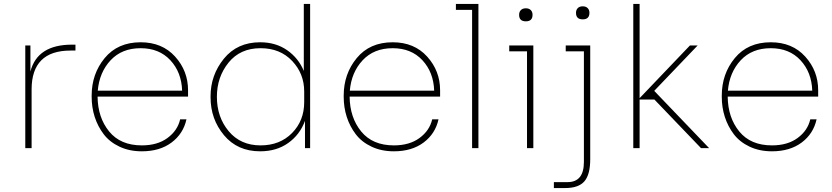

<svg xmlns="http://www.w3.org/2000/svg" viewBox="-20 -750 4214 972"><path d="M108 0V-520H134V-388Q169 -524 345 -524H362V-494H337Q140 -494 140 -297V0Z M698 16Q635 16 585 -7.5Q535 -31 505 -70.5Q475 -110 459.5 -158Q444 -206 444 -260V-266Q444 -376 510 -456Q576 -536 692 -536Q801 -536 866.5 -463.5Q932 -391 932 -293V-261H474Q475 -155 532.5 -84.5Q590 -14 698 -14Q777 -14 828 -51.5Q879 -89 892 -146H924Q908 -73 848.5 -28.5Q789 16 698 16ZM692 -506Q597 -506 540 -445Q483 -384 475 -291H902Q899 -384 842.5 -445Q786 -506 692 -506Z M1297 16Q1182 16 1114 -65.5Q1046 -147 1046 -257V-263Q1046 -370 1113.5 -453Q1181 -536 1297 -536Q1376 -536 1433.5 -496Q1491 -456 1518 -391V-730H1550V0H1524V-138Q1498 -68 1439 -26Q1380 16 1297 16ZM1299 -14Q1397 -14 1458.5 -76.5Q1520 -139 1520 -233V-287Q1520 -377 1459 -441.5Q1398 -506 1299 -506Q1196 -506 1137 -433Q1078 -360 1078 -260Q1078 -157 1138 -85.5Q1198 -14 1299 -14Z M1974 16Q1911 16 1861 -7.5Q1811 -31 1781 -70.5Q1751 -110 1735.5 -158Q1720 -206 1720 -260V-266Q1720 -376 1786 -456Q1852 -536 1968 -536Q2077 -536 2142.5 -463.5Q2208 -391 2208 -293V-261H1750Q1751 -155 1808.5 -84.5Q1866 -14 1974 -14Q2053 -14 2104 -51.5Q2155 -89 2168 -146H2200Q2184 -73 2124.5 -28.5Q2065 16 1974 16ZM1968 -506Q1873 -506 1816 -445Q1759 -384 1751 -291H2178Q2175 -384 2118.5 -445Q2062 -506 1968 -506Z M2370 0V-700H2288V-730H2402V0Z M2608 -675Q2608 -690 2617 -699Q2626 -708 2642 -708Q2658 -708 2667 -699Q2676 -690 2676 -675Q2676 -642 2642 -642Q2608 -642 2608 -675ZM2648 0V-490H2558V-520H2680V0Z M2896 -685Q2896 -700 2905 -709Q2914 -718 2930 -718Q2946 -718 2955 -709Q2964 -700 2964 -685Q2964 -652 2930 -652Q2896 -652 2896 -685ZM2784 202V172H2853Q2936 172 2936 70V-490H2844V-520H2968V56Q2968 134 2938.5 168Q2909 202 2841 202Z M3186 0V-730H3218V-253L3473 -520H3512L3292 -290L3570 0H3529L3293 -246H3218V0Z M3888 16Q3825 16 3775 -7.5Q3725 -31 3695 -70.5Q3665 -110 3649.5 -158Q3634 -206 3634 -260V-266Q3634 -376 3700 -456Q3766 -536 3882 -536Q3991 -536 4056.5 -463.5Q4122 -391 4122 -293V-261H3664Q3665 -155 3722.5 -84.5Q3780 -14 3888 -14Q3967 -14 4018 -51.5Q4069 -89 4082 -146H4114Q4098 -73 4038.5 -28.5Q3979 16 3888 16ZM3882 -506Q3787 -506 3730 -445Q3673 -384 3665 -291H4092Q4089 -384 4032.5 -445Q3976 -506 3882 -506Z"/></svg>

Font: Sora Thin
Style: Regular
Weight: 32
Designer: Jonathan Barnbrook, Julián Moncada
Foundry: Barnbrook Fonts
Version: Version 2.000